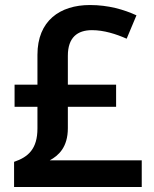

<svg xmlns="http://www.w3.org/2000/svg" viewBox="-20 -744 612 764"><path d="M338 -724C218 -724 129 -661 129 -526V-407H38V-319H129V-233C129 -151 92 -119 36 -100V0H544V-106H178C213 -125 250 -158 250 -234V-319H442V-407H250V-522C250 -595 288 -624 346 -624C393 -624 441 -609 484 -590L523 -683C473 -706 411 -724 338 -724Z"/></svg>

Font: Noto Sans Kayah Li SemiBold
Style: Regular
Weight: 600
Designer: Monotype Design Team, Sérgio Martins
Foundry: Monotype Imaging Inc.
Version: Version 2.002